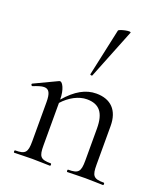

<svg xmlns="http://www.w3.org/2000/svg" viewBox="-135 -823 787 915"><g transform="rotate(20 258.5 -365.5)"><path d="M314 0C337 0 370 -2 405 -2C439 -2 472 0 495 0C499 0 499 -12 495 -12C442 -12 433 -24 433 -81V-277C433 -357 390 -399 317 -399C264 -399 215 -372 164 -313C164 -366 145 -395 135 -395C133 -395 131 -395 129 -394L13 -339C7 -336 13 -326 18 -328C41 -337 59 -343 72 -343C98 -343 107 -323 107 -279V-81C107 -24 97 -12 45 -12C41 -12 41 0 45 0C68 0 101 -2 136 -2C170 -2 203 0 226 0C230 0 230 -12 226 -12C173 -12 164 -24 164 -81V-296C198 -334 243 -358 284 -358C347 -358 376 -323 376 -243V-81C376 -24 366 -12 314 -12C310 -12 310 0 314 0ZM269 -474 370 -727C374 -738 312 -724 310 -716L258 -476C257 -472 268 -470 269 -474Z"/></g></svg>

Font: Cormorant Garamond
Style: Regular
Weight: 400
Designer: Christian Thalmann (Catharsis Fonts)
Foundry: Catharsis Fonts
Version: Version 4.002;Glyphs 3.4 (3410)